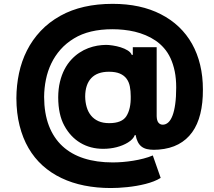

<svg xmlns="http://www.w3.org/2000/svg" viewBox="-20 -752 1102 988"><path d="M291.5 -671.2Q401.6 -732.2 559.7 -732.2Q704.2 -732.2 807.9 -678.6Q860.1 -652 900.4 -613.6Q940.7 -575.3 968.2 -526.3Q995.7 -477.3 1009.9 -418.3Q1024.1 -359.4 1024.1 -291.2Q1024.5 -221.6 1010.8 -166.2Q997.2 -110.8 968.9 -71.6Q940.7 -32.3 897.9 -9.6Q855.1 13.1 796.9 17.8Q783.7 18.8 772 18.8Q751.8 18.8 736 15.1Q720.2 11.4 708.6 2.5Q697.1 -6.4 689.5 -21Q681.8 -35.5 677.9 -56.8H673.7Q665.5 -35.2 638.1 -18.5Q613.3 -3.2 580.4 5.3Q547.6 13.8 511 13.8Q445 13.8 393.6 -16.9Q342.3 -47.6 311.1 -105.1Q279.8 -161.9 279.5 -251.1Q279.8 -295.1 288.5 -331Q297.2 -366.8 312 -395.1Q326.7 -423.3 346.4 -444.6Q366.1 -465.9 388.3 -480.6Q410.5 -495.4 434.3 -504.3Q458.1 -513.1 480.8 -517Q492.2 -518.8 503.4 -519.9Q514.6 -521 525.6 -521Q539.8 -521 560.2 -517.9Q580.6 -514.9 600.7 -508.7Q620.7 -502.5 636.7 -492.7Q652.7 -483 658 -469.5H663.4V-509.2H786.2V-154.1Q786.9 -130.7 795.5 -120.6Q804 -110.4 817.5 -110.4Q833.1 -110.4 845.9 -122Q858.7 -133.5 867.7 -157.1Q876.8 -180.8 881.7 -216.8Q886.7 -252.8 886.7 -301.8Q886.7 -347.7 879.1 -384.9Q871.4 -422.2 857.6 -452.1Q843.8 -481.9 824 -504.4Q804.3 -527 780.2 -543.3Q756 -559.7 729.2 -570.8Q702.4 -582 674.2 -588.8Q646 -595.5 616.8 -598.5Q587.7 -601.6 558.9 -601.6Q437.9 -601.6 360.8 -554.3Q320.3 -529.8 291.4 -497Q262.4 -464.1 243.8 -425.2Q225.1 -386.4 216.3 -342.7Q207.4 -299 207 -253.2Q207.4 -168.7 231.5 -105.5Q255.7 -42.3 301.1 -0.2Q346.6 41.9 411.9 62.9Q477.3 83.8 560 83.8Q583.5 83.8 610.6 81.7Q637.8 79.5 665.1 75.1Q692.5 70.7 718.6 63.9Q744.7 57.2 766.3 47.9L806.8 163.4Q791.2 173.3 771.1 181.1Q751.1 188.9 728.5 194.6Q706 200.3 682 204.4Q658 208.5 634.8 210.9Q611.5 213.4 589.8 214.5Q568.2 215.6 550.4 215.6Q478.3 215.6 414.2 202.8Q350.1 190 296.2 164.2Q242.2 138.5 199.4 100Q156.6 61.4 126.8 10.1Q96.9 -41.2 80.8 -105.5Q64.6 -169.7 64.3 -246.8Q64.6 -312.9 77.8 -375Q90.9 -437.1 118.6 -492Q146.3 -546.9 189.1 -592.5Q231.9 -638.1 291.5 -671.2ZM418.3 -255.3Q418.7 -226.2 426 -201.2Q433.2 -176.1 448.2 -157.7Q463.1 -139.2 486.3 -128.7Q509.6 -118.3 541.9 -118.3Q607.2 -118.3 630 -153.8Q654.1 -191.4 652.7 -256.4Q652.7 -284.1 648.1 -307.4Q643.5 -330.6 631 -347.3Q618.6 -364 596.8 -373.4Q574.9 -382.8 540.5 -382.8Q480.5 -382.8 449.6 -350Q418.7 -317.1 418.3 -255.3Z"/></svg>

Font: Inter P Extra Bold
Style: Regular
Weight: 800
Designer: Rasmus Andersson
Foundry: rsms
Version: Version 3.018;git-588b23468